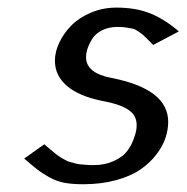

<svg xmlns="http://www.w3.org/2000/svg" viewBox="-20 -470 486 500"><path d="M43 0ZM123 -312Q123 -335.4 134.8 -359.9Q146.5 -384.3 166.5 -404.3Q186.5 -424.3 217.3 -437.3Q248 -450.2 283.2 -450.2Q333.5 -450.2 370.8 -435.3Q408.2 -420.4 445.8 -388.2L378.9 -353Q375.5 -356.4 364.7 -367.2Q354 -377.9 351.6 -379.9Q349.1 -381.8 340.6 -387.9Q332 -394 325.9 -395.3Q319.8 -396.5 309.6 -398.2Q299.3 -399.9 286.1 -399.9Q263.2 -399.9 245.8 -391.1Q228.5 -382.3 220.2 -368.9Q211.9 -355.5 208 -343.5Q204.1 -331.5 204.1 -320.8Q204.1 -279.8 270 -267.1Q418 -238.3 418 -152.8Q418 -132.3 410.9 -110.8Q403.8 -89.4 387 -67.4Q370.1 -45.4 345.7 -28.6Q321.3 -11.7 282.7 -1Q244.1 9.8 196.8 9.8Q168.5 9.8 148.2 6.1Q127.9 2.4 108.6 -8.3Q89.4 -19 78.1 -27.8Q66.9 -36.6 43 -57.1L95.2 -94.2Q98.1 -91.8 106.9 -84.5Q115.7 -77.1 118.2 -75Q120.6 -72.8 127.9 -67.1Q135.3 -61.5 138.4 -59.8Q141.6 -58.1 148.7 -54Q155.8 -49.8 160.4 -48.8Q165 -47.9 172.6 -45.4Q180.2 -43 187.3 -42.2Q194.3 -41.5 203.6 -40.8Q212.9 -40 223.1 -40Q252.9 -40 275.4 -50.3Q297.9 -60.5 308.8 -73.7Q319.8 -86.9 326.4 -103.5Q333 -120.1 334.5 -129.2Q335.9 -138.2 335.9 -144Q335.9 -170.9 312.5 -185.3Q289.1 -199.7 247.1 -207Q186 -219.2 154.5 -246.1Q123 -272.9 123 -312Z"/></svg>

Font: Pfennig
Style: Italic
Weight: 500
Italic angle: -13°
Version: Version 20120410 ; ttfautohint (v0.8)